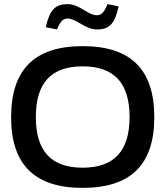

<svg xmlns="http://www.w3.org/2000/svg" viewBox="-20 -903 803 932"><path d="M381 9C149 9 34 -103 34 -334C34 -567 149 -679 381 -679C614 -679 729 -567 729 -334C729 -103 614 9 381 9ZM154 -335C154 -170 228 -89 381 -89C534 -89 609 -170 609 -335C609 -500 534 -581 381 -581C228 -581 154 -500 154 -335ZM202 -771 257 -760C274 -801 286 -813 309 -813C350 -813 394 -760 450 -760C512 -760 537 -788 556 -872L502 -883C485 -842 472 -829 450 -829C408 -829 365 -883 309 -883C249 -883 222 -857 202 -771Z"/></svg>

Font: LT Wave Medium
Style: Regular
Weight: 500
Designer: Daniel Lyons
Version: Version 2.5 (Glyphs App)